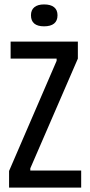

<svg xmlns="http://www.w3.org/2000/svg" viewBox="-20 -848 409 868"><path d="M21 0V-75L236 -573V-583H28V-660H332V-583L117 -87V-77H347V0ZM179 -729Q150 -729 135 -741.5Q120 -754 120 -779Q120 -803 135.5 -815.5Q151 -828 179 -828Q209 -828 224.5 -815.5Q240 -803 240 -779Q240 -754 224.5 -741.5Q209 -729 179 -729Z"/></svg>

Font: Bricolage Grotesque 36pt Condensed
Style: Regular
Weight: 400
Width: 3
Designer: Mathieu Triay
Foundry: Atelier Triay
Version: Version 1.001;gftools[0.9.33.dev8+g029e19f]